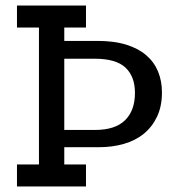

<svg xmlns="http://www.w3.org/2000/svg" viewBox="-20 -670 622 690"><path d="M41 0V-79H120V-571H41V-650H289V-571H211V-523H330Q390 -523 433.5 -509.5Q477 -496 505.5 -471.5Q534 -447 548 -413Q562 -379 562 -338Q562 -288 544.5 -251Q527 -214 497 -189.5Q467 -165 425.5 -153Q384 -141 336 -141H211V-79H289V0ZM211 -459V-203H321Q394 -203 429.5 -238Q465 -273 465 -336Q465 -395 431 -427Q397 -459 320 -459Z"/></svg>

Font: Zilla Slab Medium
Style: Regular
Weight: 500
Designer: Typotheque.com
Foundry: Typotheque type foundry
Version: Version 1.1; 2017